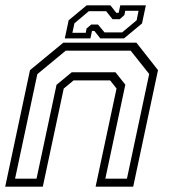

<svg xmlns="http://www.w3.org/2000/svg" viewBox="-22 -700 632 720"><path d="M-2.5 0 90.5 -437 215.5 -540H489.5L570.5 -437L477.5 0H336.5L415 -368L391 -398.5H254L217 -368L138.5 0ZM34.5 -30H115L190 -382L247 -429H411L448 -382.5L373 -30H454L537.5 -422.5L468 -510H224.5L118 -422ZM221 -556 235.5 -624 303 -680H392L414 -652H423L429 -680H525L510.5 -612L443 -556H354L332 -584H323L317 -556ZM249.5 -577H299.5L302.5 -593L320 -608H345.5L370 -578.5H436L490.5 -624L497.5 -659.5H447.5L444.5 -643.5L427 -628H400L376 -658H311L257 -612.5Z"/></svg>

Font: Tourney Thin Light
Style: Italic
Weight: 300
Italic angle: -12°
Version: Version 1.015